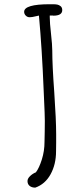

<svg xmlns="http://www.w3.org/2000/svg" viewBox="-20 -778 382 893"><path d="M183.1 -357.4 187.5 -256.3 188.5 -215.3Q188.5 -188 188 -166.5L187 -117.7Q187 -75.7 174.6 -36.1Q162.1 3.4 147 23.4Q131.3 29.8 119.6 41.3Q107.9 52.7 107.9 64Q107.9 78.6 117.9 86.7Q127.9 94.7 144 94.7Q189.9 78.6 215.3 32.5Q240.7 -13.7 240.7 -74.2Q240.7 -96.2 241.2 -114.3V-153.8Q241.2 -219.2 232.4 -348.6Q223.1 -475.1 223.1 -543Q223.1 -568.8 217.3 -620.6Q211.4 -671.9 211.4 -697.8V-705.6H225.1H226.6Q227.1 -705.1 228 -705.1Q269.5 -705.1 269.5 -731Q269.5 -742.7 262.2 -749Q254.9 -754.9 246.8 -756.6Q238.8 -758.3 224.6 -758.3H211.9Q92.3 -758.3 92.3 -723.1Q92.3 -712.9 99.9 -705.3Q107.4 -697.8 117.7 -697.8Q128.9 -697.8 147.9 -702.6L161.1 -705.6Q175.3 -551.3 183.1 -357.4Z"/></svg>

Font: Amatica SC
Style: Bold
Weight: 400
Designer: Vernon Adams, Ben Nathan
Foundry: newtypography
Version: Version 2.000